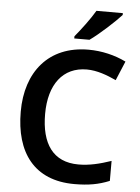

<svg xmlns="http://www.w3.org/2000/svg" viewBox="-62 -1037 759 1043"><g transform="rotate(5 317.5 -515.0)"><path d="M565 -979V-989H421C395 -944 345 -878 314 -841V-829H397C447 -864 532 -942 565 -979ZM397 -667C453 -667 508 -646 558 -623L602 -728C541 -758 469 -775 397 -775C179 -775 59 -624 59 -408C59 -186 163 -41 383 -41C460 -41 515 -51 574 -75V-184C512 -163 456 -149 396 -149C257 -149 192 -245 192 -407C192 -568 267 -667 397 -667Z"/></g></svg>

Font: Noto Sans Tamil UI SemiBold
Style: Regular
Weight: 600
Designer: Jelle Bosma - Monotype Design Team
Foundry: Monotype Imaging Inc.
Version: Version 2.004